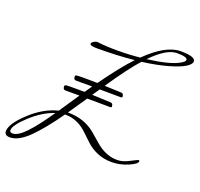

<svg xmlns="http://www.w3.org/2000/svg" viewBox="-139 -921 1179 1132"><g transform="rotate(20 450.5 -355.0)"><path d="M857 -729Q857 -748 791.5 -748Q726 -748 634 -653Q776 -671 832 -704Q857 -718 857 -729ZM41 29Q75 29 123.5 -22.5Q172 -74 238 -171Q163 -146 93 -81.5Q23 -17 23 15Q23 29 41 29ZM538 -319Q538 -314 529 -314Q458 -315 385 -315Q373 -298 346.5 -258.5Q320 -219 306 -199H309Q409 -199 479 -141Q508 -117 535 -93Q600 -35 674 -35Q708 -35 748.5 -56.5Q789 -78 794.5 -78Q800 -78 800 -73Q800 -55 749 -33.5Q698 -12 647.5 -12Q597 -12 556.5 -29.5Q516 -47 489 -72Q462 -97 436 -122Q374 -182 298 -182H294Q214 -68 150.5 -6Q87 56 34 56Q0 56 0 29Q0 -17 80.5 -92.5Q161 -168 252 -191L336 -316H247Q232 -316 232 -337Q232 -343 238 -345Q244 -347 267 -347H357L388 -392H286Q271 -392 271 -413Q271 -419 277 -421Q283 -423 329 -423Q375 -423 410 -422Q502 -551 571 -624Q466 -613 337 -613Q293 -613 293 -626Q293 -633 305 -641Q317 -649 328 -649Q382 -642 454.5 -642Q527 -642 596 -649Q715 -766 808 -766Q901 -766 901 -735Q901 -718 870.5 -698.5Q840 -679 772 -659.5Q704 -640 611 -628Q549 -559 456 -421L562 -417Q577 -416 577 -395Q577 -390 568 -390Q507 -391 436 -391L405 -346L523 -341Q538 -340 538 -319Z"/></g></svg>

Font: Mrs Saint Delafield
Style: Regular
Weight: 400
Designer: Alejandro Paul
Foundry: Alejandro Paul
Version: Version 1.000